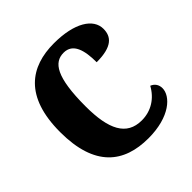

<svg xmlns="http://www.w3.org/2000/svg" viewBox="-153 -666 796 796"><g transform="rotate(-45 245.0 -268.0)"><path d="M275 10C402 10 463 -50 463 -96C463 -117 452 -132 434 -139C408 -91 363 -62 308 -62C219 -62 184 -133 184 -268C184 -440 220 -490 277 -490C331 -490 346 -436 346 -365C438 -365 464 -398 464 -443C464 -502 397 -546 276 -546C139 -546 34 -476 34 -267C34 -64 132 10 275 10Z"/></g></svg>

Font: Noto Serif SemiCondensed
Style: Bold
Weight: 700
Width: 4
Designer: Monotype Design Team
Foundry: Monotype Imaging Inc.
Version: Version 2.015